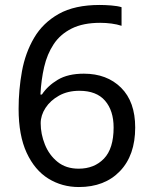

<svg xmlns="http://www.w3.org/2000/svg" viewBox="-20 -744 612 774"><path d="M55 -305Q55 -382 68.5 -456.5Q82 -531 117.5 -591.5Q153 -652 217 -688Q281 -724 382 -724Q403 -724 428.5 -722Q454 -720 470 -715V-640Q452 -646 429.5 -649Q407 -652 384 -652Q315 -652 269 -629Q223 -606 196.5 -566Q170 -526 158 -474Q146 -422 143 -363H149Q172 -398 213 -422.5Q254 -447 318 -447Q411 -447 468 -390.5Q525 -334 525 -230Q525 -118 463.5 -54Q402 10 298 10Q230 10 175 -24Q120 -58 87.5 -128Q55 -198 55 -305ZM297 -64Q360 -64 399 -104.5Q438 -145 438 -230Q438 -298 403.5 -338Q369 -378 300 -378Q253 -378 218 -358.5Q183 -339 163.5 -309Q144 -279 144 -247Q144 -204 161 -161.5Q178 -119 212 -91.5Q246 -64 297 -64Z"/></svg>

Font: Noto Sans Rejang
Style: Regular
Weight: 400
Designer: Monotype Design Team
Foundry: Monotype Imaging Inc.
Version: Version 2.001; ttfautohint (v1.8.4.7-5d5b)